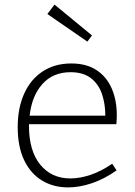

<svg xmlns="http://www.w3.org/2000/svg" viewBox="-20 -808 587 835"><path d="M276 7Q212 7 162.5 -23Q113 -53 85 -111.5Q57 -170 57 -255Q57 -339 85.5 -401.5Q114 -464 166.5 -498Q219 -532 290 -532Q356 -532 400 -503Q444 -474 466 -423Q488 -372 488 -306Q488 -298 487.5 -289.5Q487 -281 486 -268H106Q106 -265 106 -261Q106 -152 155 -92Q204 -32 286 -32Q327 -32 373.5 -47.5Q420 -63 468 -96L487 -67Q433 -29 379 -11Q325 7 276 7ZM287 -494Q210 -494 164 -442Q118 -390 109 -305H438Q438 -356 423.5 -399Q409 -442 375.5 -468Q342 -494 287 -494ZM217 -788 380 -654 360 -627 186 -747Z"/></svg>

Font: Bitter Light
Style: Regular
Weight: 300
Designer: Sol Matas, and Bitter project Authors
Foundry: Sol Matas
Version: Version 2.001